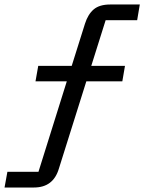

<svg xmlns="http://www.w3.org/2000/svg" viewBox="-50 -749 642 854"><path d="M-29.8 85 -17.1 15.1H121.1L247.1 -387.2H107.9L120.1 -456.1H269L328.1 -644Q341.3 -685.5 366.9 -707.3Q392.6 -729 439.9 -729H571.8L560.1 -659.2H419.9L356 -456.1H505.9L494.1 -387.2H334L211.9 1Q187 85 101.1 85Z"/></svg>

Font: Hubot Sans
Style: Italic
Weight: 400
Italic angle: -10°
Designer: Deni Anggara
Foundry: GitHub
Version: Version 1.001;gftools[0.9.31]